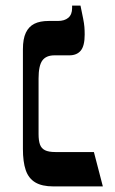

<svg xmlns="http://www.w3.org/2000/svg" viewBox="-20 -667 410 687"><path d="M171 0Q130 0 106 -14.5Q82 -29 72 -58.5Q62 -88 62 -134V-491Q62 -528 72.5 -550Q83 -572 103 -582Q123 -592 154 -592H187Q211 -592 224.5 -603.5Q238 -615 238 -638V-647H268Q274 -618 277.5 -600.5Q281 -583 282 -570.5Q283 -558 283 -543Q283 -503 269 -486Q255 -469 228 -469H175Q145 -469 131.5 -450.5Q118 -432 118 -386V-187Q118 -164 123 -150Q128 -136 141 -129.5Q154 -123 178 -123H316L348 0Z"/></svg>

Font: Noto Serif Hebrew Medium
Style: Regular
Weight: 500
Version: Version 2.003